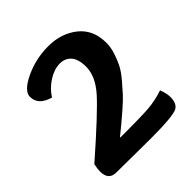

<svg xmlns="http://www.w3.org/2000/svg" viewBox="-183 -805 940 940"><g transform="rotate(-45 287.0 -335.5)"><path d="M129 -482Q55 -503 55 -561Q55 -601 131 -637Q207 -673 293 -673Q383 -673 445 -623.5Q507 -574 507 -483Q507 -452 496 -418.5Q485 -385 471.5 -358.5Q458 -332 429 -298Q400 -264 383 -245.5Q366 -227 327.5 -193.5Q289 -160 276 -149.5Q263 -139 225 -108Q227 -107 247 -107Q369 -107 422 -111Q475 -115 528 -133Q541 -98 541 -74Q541 -30 515 -15Q484 2 327 2Q282 2 203 1Q124 0 92 0Q39 0 39 -60Q39 -77 45 -105Q238 -274 296 -340Q354 -406 354 -471Q354 -523 332 -548Q310 -573 274 -573Q235 -573 194 -547Q153 -521 129 -482Z"/></g></svg>

Font: Overlock Black
Style: Regular
Weight: 900
Designer: Dario Muhafara
Foundry: Dario Manuel Muhafara
Version: Version 1.002